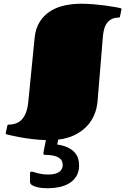

<svg xmlns="http://www.w3.org/2000/svg" viewBox="-20 -738 687 1037"><path d="M167 -533.2Q172.4 -586.4 195.8 -622.1Q219.2 -657.7 253.9 -679Q288.6 -700.2 331.1 -709Q373.5 -717.8 417 -717.8Q452.6 -717.8 486.8 -714.8Q521 -711.9 549.8 -708Q578.6 -704.1 599.6 -700.2Q620.6 -696.3 630.4 -694.3Q636.2 -692.9 636.2 -689L635.3 -683.1L627.9 -647.9Q627 -644.5 625.2 -643.8Q623.5 -643.1 622.1 -643.1Q600.6 -643.1 585 -635.7Q569.3 -628.4 559.1 -615.2Q548.8 -602.1 543.5 -584Q538.1 -565.9 536.1 -544.9L506.8 -189.9Q503.4 -150.9 488.5 -116.2Q473.6 -81.5 447 -54.2Q420.4 -26.9 382.3 -8.3Q344.2 10.3 294.4 16.1L289.1 42.5Q323.7 47.9 346.4 58.8Q369.1 69.8 382.8 85Q396.5 100.1 401.9 117.9Q407.2 135.7 407.2 154.8Q407.2 189.5 392.8 213.1Q378.4 236.8 354.5 251.5Q330.6 266.1 300 272.5Q269.5 278.8 237.3 278.8Q227.1 278.8 210.9 277.6Q194.8 276.4 179.4 272.5Q164.1 268.6 153.1 262Q142.1 255.4 142.1 244.1V197.3Q142.1 192.4 144.5 190.7Q147 189 149.4 189Q155.3 189 162.6 191.4Q169.9 193.8 180.7 196.8Q191.4 199.7 206.1 202.1Q220.7 204.6 242.2 204.6Q263.2 204.6 277.8 200.4Q292.5 196.3 301.8 189Q311 181.6 314.9 172.4Q318.8 163.1 318.8 152.8Q318.8 140.6 313.7 130.6Q308.6 120.6 297.4 113.5Q286.1 106.4 268.3 102.5Q250.5 98.6 225.1 98.6Q222.7 98.6 218.5 97.9Q214.4 97.2 214.4 89.4Q214.4 87.9 215.6 81.1Q216.8 74.2 218.8 64.5Q220.7 54.7 223.1 42.7Q225.6 30.8 228 18.6Q190.4 17.6 156.2 13.4Q122.1 9.3 94 4.4Q65.9 -0.5 45.9 -5.1Q25.9 -9.8 16.6 -12.2Q10.7 -13.7 10.7 -17.6L11.7 -22.9L20 -60.1Q21 -63.5 22.7 -64.2Q24.4 -64.9 25.9 -64.9Q47.4 -64.9 65.7 -71.3Q84 -77.6 97.7 -92.3Q111.3 -106.9 120.4 -130.4Q129.4 -153.8 132.8 -188Z"/></svg>

Font: Fascinate
Style: Regular
Weight: 900
Designer: Astigmatic (AOETI)
Foundry: Astigmatic (AOETI)
Version: Version 1.000